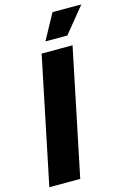

<svg xmlns="http://www.w3.org/2000/svg" viewBox="-138 -1002 719 1068"><g transform="rotate(-15 221.5 -468.0)"><path d="M159 -729H337L186 0H8ZM277 -936H443L323 -789H197Z"/></g></svg>

Font: Mona Sans ExtraBold
Style: Italic
Weight: 800
Italic angle: -11.7°
Designer: Deni Anggara
Foundry: GitHub
Version: Version 2.000